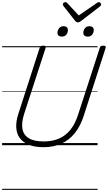

<svg xmlns="http://www.w3.org/2000/svg" viewBox="-20 -1364 1014 1804"><path d="M389 19Q305 19 249 -4.5Q193 -28 164 -69.5Q135 -111 132.5 -169Q130 -227 153 -296L353 -916Q356 -926 363 -930.5Q370 -935 386 -935Q400 -935 406.5 -930.5Q413 -926 409 -915L206 -291Q181 -212 190.5 -154.5Q200 -97 249.5 -66Q299 -35 391 -35Q473 -35 535.5 -62.5Q598 -90 642.5 -146Q687 -202 713 -284L918 -916Q921 -926 927.5 -930.5Q934 -935 950 -935Q979 -935 973 -915L768 -280Q737 -181 684 -114.5Q631 -48 557 -14.5Q483 19 389 19ZM560 -1020Q543 -1020 531.5 -1028.5Q520 -1037 520 -1055Q520 -1079 535 -1098.5Q550 -1118 578 -1118Q595 -1118 606.5 -1109Q618 -1100 618 -1082Q618 -1058 603.5 -1039Q589 -1020 560 -1020ZM804 -1020Q786 -1020 774.5 -1028.5Q763 -1037 763 -1055Q763 -1079 778 -1098.5Q793 -1118 821 -1118Q838 -1118 849.5 -1109Q861 -1100 861 -1082Q861 -1058 846.5 -1039Q832 -1020 804 -1020ZM907 -1344Q916 -1344 923 -1337Q930 -1330 930 -1323Q930 -1317 928 -1313Q926 -1309 921 -1305L742 -1167Q732 -1160 725 -1157Q718 -1154 710 -1154Q703 -1154 697.5 -1157.5Q692 -1161 686 -1168L576 -1308Q573 -1313 571.5 -1317Q570 -1321 570 -1324Q570 -1333 579 -1338.5Q588 -1344 595 -1344Q602 -1344 605.5 -1341Q609 -1338 613 -1334L720 -1219L886 -1333Q894 -1339 898 -1341.5Q902 -1344 907 -1344ZM0 410H897V420H0ZM0 -20H897V0H0ZM0 -505H897V-500H0ZM0 -930H897V-920H0Z"/></svg>

Font: Playwrite DE LA Guides
Style: Regular
Weight: 400
Designer: Veronika Burian, José Scaglione
Foundry: TypeTogether
Version: Version 1.003